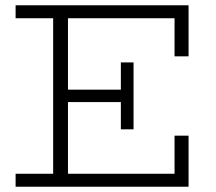

<svg xmlns="http://www.w3.org/2000/svg" viewBox="-20 -706 815 726"><path d="M39 0V-49H640V-193H693V0ZM181 -28V-657H237V-28ZM215 -320V-367H463V-320ZM437 -217V-470H485V-217ZM640 -493V-637H39V-686H693V-493Z"/></svg>

Font: BioRhyme Light
Style: Regular
Weight: 300
Designer: Aoife Mooney
Foundry: Aoife Mooney Type
Version: Version 1.600;gftools[0.9.33]